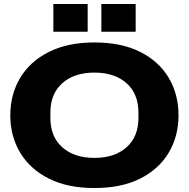

<svg xmlns="http://www.w3.org/2000/svg" viewBox="-20 -936 952 968"><path d="M456 12Q321 12 226.5 -35.5Q132 -83 82 -166Q32 -249 32 -354Q32 -460 81.5 -543Q131 -626 226 -674Q321 -722 456 -722Q592 -722 686.5 -674.5Q781 -627 830.5 -544Q880 -461 880 -354Q880 -249 830.5 -166Q781 -83 686.5 -35.5Q592 12 456 12ZM456 -140Q558 -140 618 -193.5Q678 -247 678 -342V-368Q678 -463 618 -516.5Q558 -570 456 -570Q354 -570 294 -516.5Q234 -463 234 -368V-342Q234 -247 294 -193.5Q354 -140 456 -140ZM249 -776V-916H422V-776ZM491 -776V-916H664V-776Z"/></svg>

Font: Special Gothic Extended Bold
Style: Regular
Weight: 700
Width: 7
Designer: Alistair McCready
Foundry: Monolith
Version: Version 1.000; ttfautohint (v1.8.4.7-5d5b)